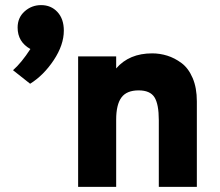

<svg xmlns="http://www.w3.org/2000/svg" viewBox="-20 -732 861 752"><path d="M31 -457Q64 -486 99 -540Q49 -568 49 -624Q49 -663 76.5 -687.5Q104 -712 141 -712Q180 -712 205 -685Q230 -658 230 -612Q230 -556 190.5 -496.5Q151 -437 98 -404ZM602 0V-261Q602 -324 585 -351Q568 -378 523 -378Q476 -378 455.5 -350Q435 -322 435 -263V0H286V-511H435V-464Q486 -523 576 -523Q606 -523 635 -514Q664 -505 691 -485Q718 -465 734.5 -426.5Q751 -388 751 -335V0Z"/></svg>

Font: Overpass Heavy
Style: Regular
Weight: 900
Designer: Delve Withrington, Thomas Jockin
Foundry: Delve Fonts
Version: Version 3.000;DELV;Overpass